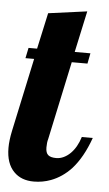

<svg xmlns="http://www.w3.org/2000/svg" viewBox="-58 -692 417 732"><g transform="rotate(5 150.5 -326.0)"><path d="M23.4 -22.5Q-7.8 -53.7 -7.8 -113.8Q-7.8 -142.1 0 -179.2L60.1 -460H26.9L35.2 -500H67.9L98.1 -638.2L246.1 -658.2L211.9 -500H272L264.2 -460H204.1L140.1 -160.2Q136.2 -147.5 136.2 -127.9Q136.2 -107.4 145.8 -99.1Q155.3 -90.8 176.8 -90.8Q191.4 -90.8 205.3 -97.4Q219.2 -104 231 -115.7Q254.9 -139.6 267.1 -179.2H309.1Q282.2 -103.5 241.7 -58.6Q207.5 -22 164.6 -5.9Q133.3 5.9 99.1 5.9Q51.3 5.9 23.4 -22.5Z"/></g></svg>

Font: Pattaya
Style: Regular
Weight: 400
Designer: Pablo Impallari / Thai characters Designed by Thanarat Vachiruckul and Suppakit Chalermlarp
Foundry: Pablo Impallari
Version: Version 2.001